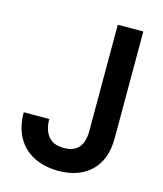

<svg xmlns="http://www.w3.org/2000/svg" viewBox="-108 -781 743 873"><g transform="rotate(15 264.0 -344.0)"><path d="M248 12Q182 12 132 -13.5Q82 -39 55 -87.5Q28 -136 28 -205H148Q148 -172 158.5 -147Q169 -122 190 -108.5Q211 -95 246 -95Q279 -95 299.5 -108Q320 -121 329 -144.5Q338 -168 338 -199V-700H458V-199Q458 -97 401.5 -42.5Q345 12 248 12Z"/></g></svg>

Font: DM Sans 17pt SemiBold
Style: Regular
Weight: 600
Version: Version 4.004;gftools[0.9.30]